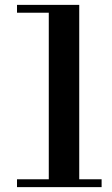

<svg xmlns="http://www.w3.org/2000/svg" viewBox="-20 -768 461 788"><path d="M49.8 0V-32.2H180.2V-715.8H49.8V-748H305.2V-32.2H397V0Z"/></svg>

Font: Fin Serif Display
Style: Italic
Weight: 400
Designer: J. Blake Harris
Version: Version 1.006;FEAKit 1.0